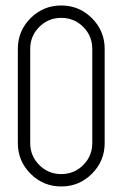

<svg xmlns="http://www.w3.org/2000/svg" viewBox="-20 -670 449 704"><path d="M45.4 -145.5V-490.7Q45.4 -556.6 92 -603.3Q138.7 -649.9 204.6 -649.9Q270.5 -649.9 317.1 -603.3Q363.8 -556.6 363.8 -490.7V-145.5Q363.8 -79.6 317.1 -33Q270.5 13.7 204.6 13.7Q138.7 13.7 92 -33Q45.4 -79.6 45.4 -145.5ZM90.8 -145.5Q90.8 -98.1 124 -64.9Q157.2 -31.7 204.6 -31.7Q252 -31.7 285.2 -64.9Q318.4 -98.1 318.4 -145.5V-490.7Q318.4 -538.1 285.2 -571.3Q252 -604.5 204.6 -604.5Q157.2 -604.5 124 -571.3Q90.8 -538.1 90.8 -490.7Z"/></svg>

Font: OpenGost Type A TT
Style: Regular
Weight: 400
Version: Version 0.3